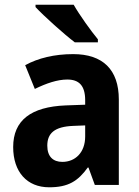

<svg xmlns="http://www.w3.org/2000/svg" viewBox="-20 -786 589 816"><path d="M293 -766H131V-756C165 -719 253 -640 298 -606H396V-619C367 -654 318 -722 293 -766ZM291 -556C211 -556 142 -539 87 -509L128 -408C177 -432 224 -448 266 -448C315 -448 342 -423 342 -360V-341L259 -338C112 -332 36 -275 36 -161C36 -55 95 10 189 10C270 10 311 -16 353 -74H356L383 0H485V-363C485 -491 416 -556 291 -556ZM292 -251 342 -253V-206C342 -138 300 -98 245 -98C206 -98 181 -120 181 -167C181 -219 211 -248 292 -251Z"/></svg>

Font: Noto Sans Myanmar UI SemiCondensed
Style: Bold
Weight: 700
Width: 4
Designer: Monotype Design Team
Foundry: Monotype Imaging Inc.
Version: Version 2.103